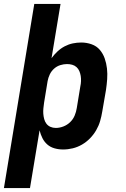

<svg xmlns="http://www.w3.org/2000/svg" viewBox="-25 -755 645 980"><path d="M-5 205 150 -735H284L238 -458Q251 -476 268 -492Q285 -508 305 -518.5Q325 -529 346.5 -533.5Q368 -538 390 -538Q417 -538 442.5 -529Q468 -520 484.5 -500.5Q501 -481 509.5 -456.5Q518 -432 521 -405.5Q524 -379 522 -351Q520 -323 516 -296L497 -186Q493 -161 486 -137Q479 -113 466 -90.5Q453 -68 434.5 -49Q416 -30 393.5 -17Q371 -4 346.5 2Q322 8 297 8Q274 8 253 2Q232 -4 216.5 -17.5Q201 -31 191.5 -50Q182 -69 177 -90Q177 -90 177 -90Q177 -90 177 -90L128 205ZM260 -102Q279 -102 298.5 -109.5Q318 -117 333 -131.5Q348 -146 356 -165Q364 -184 367 -204L385 -314Q388 -327 388.5 -341Q389 -355 387 -367.5Q385 -380 380 -392Q375 -404 365.5 -412.5Q356 -421 343.5 -424.5Q331 -428 317 -428Q300 -428 282.5 -422.5Q265 -417 251 -404.5Q237 -392 229 -375Q221 -358 218 -341L200 -231Q198 -217 196.5 -202.5Q195 -188 196 -174.5Q197 -161 200.5 -147.5Q204 -134 212 -123.5Q220 -113 232.5 -107.5Q245 -102 260 -102Z"/></svg>

Font: Iosevka Curly Slab XBdEx
Style: Italic
Weight: 800
Width: 7
Italic angle: -9°
Monospace: yes
Designer: Belleve Invis
Foundry: Belleve Invis
Version: Version 11.1.0; ttfautohint (v1.8.3)